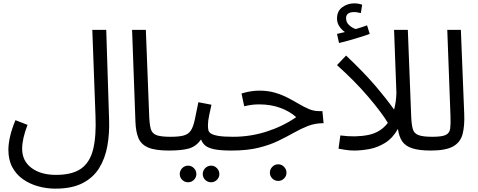

<svg xmlns="http://www.w3.org/2000/svg" viewBox="-20 -892 2847 1144"><path d="M30 1Q30 -35 40 -79Q50 -123 72 -176L144 -148Q128 -106 120 -71Q112 -36 112 -6Q112 67 167.5 108.5Q223 150 313 150Q411 150 463.5 112.5Q516 75 535 -2.5Q554 -80 549 -201L530 -714H613L630 -180Q633 -96 619.5 -21.5Q606 53 570.5 110Q535 167 471.5 199.5Q408 232 310 232Q257 232 207 218Q157 204 117 176Q77 148 53.5 104.5Q30 61 30 1Z M986 5Q905 5 863 -13Q821 -31 805 -69Q789 -107 787 -167L767 -714H849L869 -199Q871 -150 878.5 -123.5Q886 -97 912 -87Q938 -77 996 -77Q1017 -77 1026.5 -65.5Q1036 -54 1036 -38Q1036 -22 1022 -8.5Q1008 5 986 5Z M986 5 996 -77Q1046 -77 1074 -84.5Q1102 -92 1116.5 -113.5Q1131 -135 1140 -176Q1149 -217 1162 -283L1240 -268Q1234 -241 1226.5 -206Q1219 -171 1219 -147Q1219 -132 1221 -119Q1223 -106 1236 -97Q1249 -88 1280 -82.5Q1311 -77 1369 -77Q1390 -77 1399.5 -65.5Q1409 -54 1409 -38Q1409 -22 1395 -8.5Q1381 5 1359 5Q1294 5 1257.5 -2.5Q1221 -10 1203.5 -24.5Q1186 -39 1178 -61Q1149 -20 1106.5 -7.5Q1064 5 986 5ZM1238 194Q1217 194 1202.5 179.5Q1188 165 1188 145Q1188 125 1202.5 110Q1217 95 1238 95Q1258 95 1272.5 110Q1287 125 1287 145Q1287 165 1272.5 179.5Q1258 194 1238 194ZM1101 194Q1080 194 1065.5 179.5Q1051 165 1051 145Q1051 125 1065.5 110Q1080 95 1101 95Q1121 95 1135.5 110Q1150 125 1150 145Q1150 165 1135.5 179.5Q1121 194 1101 194Z M1359 5 1368 -77Q1472 -77 1568.5 -108Q1665 -139 1745 -194Q1706 -229 1649.5 -249.5Q1593 -270 1525 -270Q1500 -270 1481 -267.5Q1462 -265 1435 -259L1419 -335Q1475 -352 1525 -352Q1577 -352 1619 -339.5Q1661 -327 1695.5 -309Q1730 -291 1760.5 -273Q1791 -255 1820 -242.5Q1849 -230 1880 -230H1901L1908 -158Q1857 -158 1815 -141.5Q1773 -125 1730.5 -101Q1688 -77 1637.5 -52.5Q1587 -28 1520 -11.5Q1453 5 1359 5ZM1638 186Q1617 186 1602.5 171.5Q1588 157 1588 137Q1588 117 1602.5 102Q1617 87 1638 87Q1658 87 1672.5 102Q1687 117 1687 137Q1687 157 1672.5 171.5Q1658 186 1638 186Z M2090 5Q2063 5 2035.5 0.5Q2008 -4 1997 -6L2008 -85Q2098 -73 2172.5 -87.5Q2247 -102 2291 -160Q2252 -224 2174 -315.5Q2096 -407 1988 -504L2042 -561Q2148 -461 2217 -380Q2286 -299 2328 -239Q2340 -282 2342 -337L2328 -714H2410L2430 -199Q2432 -150 2439.5 -123.5Q2447 -97 2473.5 -87Q2500 -77 2557 -77Q2578 -77 2587.5 -65.5Q2597 -54 2597 -38Q2597 -22 2583 -8.5Q2569 5 2547 5Q2477 5 2436 -8.5Q2395 -22 2376 -50.5Q2357 -79 2351 -124Q2320 -69 2275 -41Q2230 -13 2181.5 -4Q2133 5 2090 5ZM2000 -636 1988 -690Q2003 -693 2014 -696Q2025 -699 2035 -701Q2016 -714 2002 -735Q1988 -756 1988 -781Q1988 -826 2019.5 -849Q2051 -872 2091 -872Q2114 -872 2138 -864L2130 -814Q2120 -816 2111 -818Q2102 -820 2091 -820Q2042 -820 2042 -784Q2042 -758 2061.5 -741Q2081 -724 2100 -719Q2138 -730 2167 -741L2183 -690Q2159 -681 2126.5 -671Q2094 -661 2061 -651.5Q2028 -642 2000 -636Z M2547 5 2556 -77Q2613 -77 2636 -88Q2659 -99 2662.5 -126.5Q2666 -154 2664 -205L2645 -714H2726L2746 -214Q2749 -143 2736.5 -94Q2724 -45 2680.5 -20Q2637 5 2547 5Z"/></svg>

Font: Noto IKEA Arabic
Style: Regular
Weight: 400
Designer: Monotype Design Team
Foundry: Monotype Imaging Inc.
Version: Version 1.200